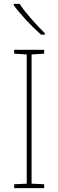

<svg xmlns="http://www.w3.org/2000/svg" viewBox="-20 -971 300 991"><path d="M81 -951H51V-944C85 -897 144 -834 192 -792H211V-800C168 -842 112 -904 81 -951ZM208 0V-20L143 -23V-690L208 -694V-714H53V-694L118 -690V-23L53 -20V0Z"/></svg>

Font: Noto Sans Gurmukhi SemiCondensed Thin
Style: Regular
Weight: 100
Width: 4
Designer: Jelle Bosma - Monotype Design Team
Foundry: Monotype Imaging Inc.
Version: Version 2.004